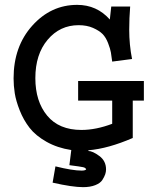

<svg xmlns="http://www.w3.org/2000/svg" viewBox="-20 -606 626 793"><path d="M345.7 14.6 344.7 17.6Q362.3 17.6 390.1 38.1Q418 58.6 418 93.8Q418 103.5 414.6 113.8Q411.1 124 402.8 137.2Q394.5 150.4 373.5 158.7Q352.5 167 323.2 167Q279.3 167 197.3 148.4L209 81.1Q279.3 98.6 317.4 98.6Q331.1 98.6 335.9 93.8Q334 86.9 323.2 84.5Q312.5 82 266.6 76.2L274.4 13.7Q216.8 4.9 171.9 -20.5Q127 -45.9 102.1 -78.1Q77.1 -110.4 61.5 -149.9Q45.9 -189.5 41 -220.7Q36.1 -252 36.1 -282.2Q36.1 -414.1 113.3 -500Q190.4 -585.9 298.8 -585.9Q379.9 -585.9 433.6 -525.4L439.5 -579.1H517.6Q513.7 -530.3 513.7 -483.4Q513.7 -420.9 525.4 -362.3L443.4 -351.6Q440.4 -375 438 -389.6Q435.5 -404.3 426.3 -428.2Q417 -452.1 403.3 -465.8Q389.6 -479.5 364.3 -490.7Q338.9 -502 304.7 -502Q227.5 -502 176.8 -441.9Q126 -381.8 126 -283.2Q126 -187.5 174.8 -128.4Q223.6 -69.3 316.4 -69.3Q376 -69.3 443.4 -94.7V-190.4H302.7V-271.5H574.2V-190.4H528.3V-36.1Q426.8 7.8 345.7 14.6Z"/></svg>

Font: Thabit-Bold
Style: Bold
Weight: 700
Designer: Regenerated by Nadim Shaikli
Foundry: MAK Alagha
Version: 0.01